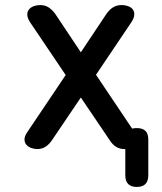

<svg xmlns="http://www.w3.org/2000/svg" viewBox="-20 -580 640 760"><path d="M500 -492 360 -284 503 -71Q511 -73 522 -73Q544 -73 555.5 -62Q567 -51 567 -28V114Q567 137 555.5 148.5Q544 160 521.5 160Q499 160 487.5 148.5Q476 137 476 114V10H472Q454 10 440 1.5Q426 -7 415 -24L300 -194L185 -24Q174 -8 160 1Q146 10 127 10Q115 10 103 5.5Q91 1 84 -7.5Q77 -16 77 -28.5Q77 -41 88 -57L240 -283L99 -492Q88 -509 88 -522Q88 -535 95.5 -543.5Q103 -552 115 -556Q127 -560 139 -560Q158 -560 172 -551Q186 -542 198 -526L300 -373L402 -526Q414 -543 428.5 -551.5Q443 -560 462 -560Q474 -560 486 -556Q498 -552 505 -543.5Q512 -535 511.5 -522Q511 -509 500 -492Z"/></svg>

Font: Maple Mono NL Medium
Style: Regular
Weight: 500
Monospace: yes
Designer: subframe7536
Version: Version 7.000